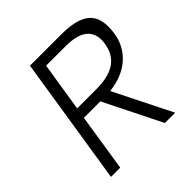

<svg xmlns="http://www.w3.org/2000/svg" viewBox="-156 -685 791 791"><g transform="rotate(-45 239.0 -290.0)"><path d="M47 -10H101L140 -261H236L361 -10H421L295 -262L311 -265C409 -280 463 -344 474 -415C493 -534 434 -570 313 -570H135ZM148 -308 182 -523H296C381 -523 429 -491 417 -415C404 -334 343 -308 258 -308Z"/></g></svg>

Font: Charger Sport
Style: ExLitObl
Weight: 200
Designer: Jasper
Foundry: Cannot Into Space Fonts
Version: Version 1.1